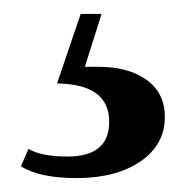

<svg xmlns="http://www.w3.org/2000/svg" viewBox="-20 -30 267 276"><path d="M96 -10H126L102 66H121Q165 66 191 85Q217 104 217 138Q217 178 182 202Q147 226 90 226Q37 226 10 209L21 184Q39 195 77 195Q137 195 137 145Q137 91 62 90Z"/></svg>

Font: Libre Bodoni
Style: Regular
Weight: 400
Designer: Pablo Impallari, Rodrigo Fuenzalida
Foundry: Pablo Impallari, Rodrigo Fuenzalida
Version: Version 1.001